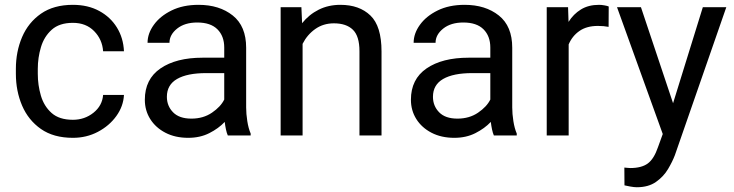

<svg xmlns="http://www.w3.org/2000/svg" viewBox="-20 -558 3024 791"><path d="M280.3 -64.5Q328.6 -64.5 365 -93.5Q401.4 -122.6 404.8 -167H490.7Q488.3 -120.1 459.2 -79.8Q430.2 -39.6 383.3 -14.9Q336.4 9.8 280.3 9.8Q200.7 9.8 148.7 -26.6Q96.7 -63 71 -123Q45.4 -183.1 45.4 -253.9V-274.4Q45.4 -345.2 71 -405.3Q96.7 -465.3 148.9 -501.7Q201.2 -538.1 280.3 -538.1Q342.3 -538.1 388.7 -512.9Q435.1 -487.8 461.7 -444.6Q488.3 -401.4 490.7 -346.7H404.8Q401.4 -395.5 367.9 -429.7Q334.5 -463.9 280.3 -463.9Q224.6 -463.9 193.1 -435.5Q161.6 -407.2 148.7 -363.8Q135.7 -320.3 135.7 -274.4V-253.9Q135.7 -207.5 148.4 -164.1Q161.1 -120.6 192.6 -92.5Q224.1 -64.5 280.3 -64.5Z M918.5 0Q914.1 -9.8 910.9 -24.7Q907.7 -39.6 905.8 -55.7Q880.4 -28.8 842.3 -9.5Q804.2 9.8 755.4 9.8Q701.7 9.8 661.4 -11.2Q621.1 -32.2 598.9 -67.6Q576.7 -103 576.7 -147Q576.7 -231.9 641.1 -276.1Q705.6 -320.3 814.5 -320.3H903.8V-362.3Q903.8 -409.2 875.7 -437.3Q847.7 -465.3 792.5 -465.3Q741.2 -465.3 709.7 -440.2Q678.2 -415 678.2 -381.8H587.9Q587.9 -419.9 613.8 -455.8Q639.6 -491.7 686.8 -514.9Q733.9 -538.1 797.9 -538.1Q883.8 -538.1 939 -494.1Q994.1 -450.2 994.1 -361.3V-115.2Q994.1 -88.9 998.8 -59.1Q1003.4 -29.3 1012.7 -7.8V0ZM768.6 -69.3Q817.4 -69.3 853.3 -93.8Q889.2 -118.2 903.8 -147.9V-256.8H829.1Q751.5 -256.8 709.5 -232.7Q667.5 -208.5 667.5 -159.2Q667.5 -121.6 692.9 -95.5Q718.3 -69.3 768.6 -69.3Z M1355.5 -461.9Q1312 -461.9 1278.8 -438.5Q1245.6 -415 1226.6 -377.4V0H1136.2V-528.3H1221.7L1224.6 -462.4Q1252.9 -498 1293 -518.1Q1333 -538.1 1382.3 -538.1Q1460.4 -538.1 1506.1 -494.1Q1551.8 -450.2 1551.8 -346.2V0H1460.9V-347.2Q1460.9 -409.2 1433.8 -435.5Q1406.7 -461.9 1355.5 -461.9Z M2014.6 0Q2010.3 -9.8 2007.1 -24.7Q2003.9 -39.6 2002 -55.7Q1976.6 -28.8 1938.5 -9.5Q1900.4 9.8 1851.6 9.8Q1797.9 9.8 1757.6 -11.2Q1717.3 -32.2 1695.1 -67.6Q1672.9 -103 1672.9 -147Q1672.9 -231.9 1737.3 -276.1Q1801.8 -320.3 1910.6 -320.3H2000V-362.3Q2000 -409.2 1971.9 -437.3Q1943.8 -465.3 1888.7 -465.3Q1837.4 -465.3 1805.9 -440.2Q1774.4 -415 1774.4 -381.8H1684.1Q1684.1 -419.9 1710 -455.8Q1735.8 -491.7 1783 -514.9Q1830.1 -538.1 1894 -538.1Q1980 -538.1 2035.2 -494.1Q2090.3 -450.2 2090.3 -361.3V-115.2Q2090.3 -88.9 2095 -59.1Q2099.6 -29.3 2108.9 -7.8V0ZM1864.7 -69.3Q1913.6 -69.3 1949.5 -93.8Q1985.4 -118.2 2000 -147.9V-256.8H1925.3Q1847.7 -256.8 1805.7 -232.7Q1763.7 -208.5 1763.7 -159.2Q1763.7 -121.6 1789.1 -95.5Q1814.5 -69.3 1864.7 -69.3Z M2487.8 -531.2 2487.3 -447.3Q2467.3 -451.2 2443.4 -451.2Q2397 -451.2 2367.2 -430.4Q2337.4 -409.7 2322.8 -375V0H2232.4V-528.3H2320.3L2322.3 -467.8Q2342.3 -500 2373.3 -519Q2404.3 -538.1 2447.8 -538.1Q2457.5 -538.1 2470.2 -535.9Q2482.9 -533.7 2487.8 -531.2Z M2620.6 -528.3 2752.9 -132.8 2875.5 -528.3H2972.2L2760.3 81.5Q2750.5 107.4 2732.2 138.4Q2713.9 169.4 2682.6 191.4Q2651.4 213.4 2603.5 213.4Q2592.8 213.4 2576.2 210.4Q2559.6 207.5 2552.7 205.6L2552.2 132.3Q2556.2 132.8 2564.7 133.5Q2573.2 134.3 2576.7 134.3Q2623 134.3 2648.7 115.5Q2674.3 96.7 2690.9 47.9L2710.4 -5.9L2522 -528.3Z"/></svg>

Font: Vazirmatn RD UI
Style: Regular
Weight: 400
Designer: Saber Rastikerdar
Foundry: Saber Rastikerdar
Version: Version 33.003